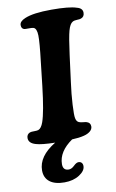

<svg xmlns="http://www.w3.org/2000/svg" viewBox="-103 -770 641 1060"><g transform="rotate(-10 218.0 -240.0)"><path d="M141.6 -309.6 156.7 -443.4Q169.4 -548.8 168.5 -588.4Q167.5 -627.9 149.4 -633.8Q140.1 -636.2 121.3 -635.7Q102.5 -635.3 97.7 -636.7Q82 -641.1 82 -661.1Q82 -682.1 113.8 -695.3Q160.6 -715.8 264.2 -715.8Q363.8 -715.8 403.8 -702.1Q436 -694.3 436 -668.9Q436 -646 416.5 -639.2Q410.2 -636.2 394 -636Q377.9 -635.7 368.7 -630.4Q352.5 -621.6 342.5 -585.4Q332.5 -549.3 319.8 -451.7L300.3 -301.3Q291.5 -237.8 288.3 -179Q285.2 -120.1 288.6 -104Q292 -84.5 305.2 -78.6Q314.5 -74.7 328.9 -73.5Q343.3 -72.3 348.6 -70.3Q369.1 -64 369.1 -43Q369.1 -27.3 355.2 -15.9Q341.3 -4.4 318.8 1Q292 7.8 252.4 9.3Q173.8 64 173.3 134.3Q173.3 169.9 205.6 169.9Q221.7 169.9 237.3 154.5Q252.9 139.2 264.6 139.2Q275.9 139.2 282.2 146Q288.6 152.8 288.6 165Q288.6 191.4 254.4 213.6Q220.2 235.8 170.4 235.8Q116.7 235.8 87.9 213.4Q59.1 190.9 59.1 149.4Q59.1 70.3 157.2 10.7Q81.1 9.3 49.8 -0.5Q11.2 -11.7 11.2 -40.5Q11.2 -61 29.3 -68.8Q37.1 -71.8 52.7 -71.5Q68.4 -71.3 77.1 -73.7Q94.7 -80.1 106 -112.3Q125 -166 141.6 -309.6Z"/></g></svg>

Font: Cooper*
Style: Bold Italic
Weight: 700
Italic angle: -7°
Designer: Owen Earl
Foundry: indestructible type*
Version: Version 0.001